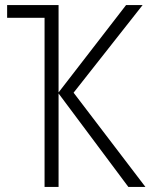

<svg xmlns="http://www.w3.org/2000/svg" viewBox="-20 -734 603 754"><path d="M155 0V-664H8V-714H210V-371L475 -714H540L269 -370L551 0H484L210 -367V0Z"/></svg>

Font: Noto Sans Mono SemiCondensed Light
Style: Regular
Weight: 300
Width: 4
Designer: Monotype Design Team
Foundry: Monotype Imaging Inc.
Version: Version 2.014; ttfautohint (v1.8.4.7-5d5b)